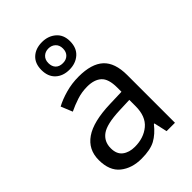

<svg xmlns="http://www.w3.org/2000/svg" viewBox="-239 -923 1038 1038"><g transform="rotate(-45 280.5 -403.5)"><path d="M288 -545Q386 -545 433 -502Q480 -459 480 -365V0H416L399 -76H395Q360 -32 321.5 -11Q283 10 215 10Q142 10 94 -28.5Q46 -67 46 -149Q46 -229 109 -272.5Q172 -316 303 -320L394 -323V-355Q394 -422 365 -448Q336 -474 283 -474Q241 -474 203 -461.5Q165 -449 132 -433L105 -499Q140 -518 188 -531.5Q236 -545 288 -545ZM314 -259Q214 -255 175.5 -227Q137 -199 137 -148Q137 -103 164.5 -82Q192 -61 235 -61Q303 -61 348 -98.5Q393 -136 393 -214V-262ZM280 -606Q231 -606 201 -634Q171 -662 171 -712Q171 -762 201 -789.5Q231 -817 280 -817Q327 -817 359 -789.5Q391 -762 391 -713Q391 -662 359.5 -634Q328 -606 280 -606ZM280 -656Q305 -656 320.5 -671Q336 -686 336 -712Q336 -738 320 -753Q304 -768 280 -768Q256 -768 240 -753Q224 -738 224 -712Q224 -686 238.5 -671Q253 -656 280 -656Z"/></g></svg>

Font: Noto Sans Deseret
Style: Regular
Weight: 400
Designer: Monotype Design Team
Foundry: Monotype Imaging Inc.
Version: Version 2.001; ttfautohint (v1.8.4.7-5d5b)